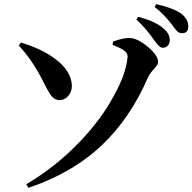

<svg xmlns="http://www.w3.org/2000/svg" viewBox="-20 -856 926 924"><path d="M117 48C259 0 378 -69 473 -160C563 -246 636 -354 693 -485C698 -496 707 -509 721 -524C734 -538 741 -549 741 -557C741 -579 724 -604 691 -631C659 -658 630 -672 605 -673C584 -674 557 -668 524 -656L522 -640C551 -629 570 -619 581 -610C591 -601 595 -592 594 -581C589 -528 568 -467 529 -397C488 -320 433 -246 365 -175C288 -94 202 -26 106 31ZM266 -374C299 -374 326 -405 326 -442C325 -488 300 -531 249 -570C205 -604 149 -631 81 -651L70 -637C106 -599 139 -554 168 -501C175 -490 183 -473 194 -451C208 -424 219 -405 226 -396C238 -381 251 -374 266 -374ZM763 -626C783 -626 797 -642 797 -662C797 -683 788 -701 770 -716C745 -740 704 -760 645 -775L636 -762C665 -736 694 -703 721 -664C738 -639 752 -626 763 -626ZM856 -696C876 -696 886 -707 886 -730C886 -752 875 -772 854 -789C830 -807 789 -823 732 -836L724 -823C753 -800 780 -773 804 -742C806 -739 808 -737 809 -736C810 -735 811 -733 812 -731C822 -718 829 -709 833 -705C840 -699 848 -696 856 -696Z"/></svg>

Font: AllPunType Bold
Style: Regular
Weight: 700
Version: 1.0